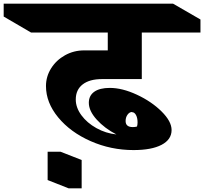

<svg xmlns="http://www.w3.org/2000/svg" viewBox="-165 -806 1110 1044"><path d="M247 -265Q247 -221 277.5 -179.5Q308 -138 359 -109.5Q410 -81 468 -75Q404 -108 361 -155.5Q318 -203 318 -247Q318 -286 347.5 -307Q377 -328 432 -328Q500 -328 579.5 -291Q659 -254 713.5 -200Q768 -146 768 -99Q768 -47 713.5 -18.5Q659 10 561 10Q438 10 328 -38.5Q218 -87 151.5 -167.5Q85 -248 85 -338Q85 -390 113 -434.5Q141 -479 188.5 -505.5Q236 -532 292 -532H421V-629H4L-145 -716V-786H776L925 -700V-629H606V-376H390Q322 -376 284.5 -347Q247 -318 247 -265ZM518 -148Q518 -115 557 -115Q570 -115 580 -118Q583 -129 583 -140Q583 -165 574.5 -180.5Q566 -196 553 -196V-197Q539 -197 528.5 -182.5Q518 -168 518 -148ZM279 218H208L94 173V19H164L279 64Z"/></svg>

Font: Inknut Antiqua ExtraBold
Style: Regular
Weight: 800
Designer: Claus Eggers Sørensen
Foundry: Claus Eggers Sørensen
Version: Version 1.003; ttfautohint (v1.8.2) -l 8 -r 50 -G 200 -x 14 